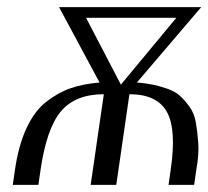

<svg xmlns="http://www.w3.org/2000/svg" viewBox="-20 -520 586 540"><path d="M16 0 22 -42Q32 -111 54.5 -159.5Q77 -208 110.5 -234Q144 -260 179 -272Q214 -284 260 -288L146 -500H546L365 -288Q390 -286 409.5 -282Q429 -278 450.5 -270.5Q472 -263 485.5 -251Q499 -239 512.5 -220.5Q526 -202 530.5 -177.5Q535 -153 537.5 -119Q540 -85 532 -42L526 0H454L460 -42Q477 -157 449 -206Q421 -255 344 -255L307 0H235L272 -255Q192 -255 151.5 -207Q111 -159 94 -42L88 0ZM320 -282 476 -470H222Z"/></svg>

Font: Arsenal
Style: Italic
Weight: 400
Italic angle: -9.10001°
Designer: Andrij Shevchenko
Foundry: Stairsfor
Version: Version 2.001;PS 002.001;hotconv 1.0.88;makeotf.lib2.5.64775